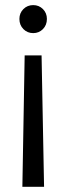

<svg xmlns="http://www.w3.org/2000/svg" viewBox="-20 -582 257 745"><path d="M66.8 142.8 75.7 -367.1H141.3L151 142.8ZM108.9 -453.5Q86.3 -453.5 70.8 -469.1Q55.3 -484.8 55.3 -508.5Q55.3 -531.3 70.8 -546.8Q86.3 -562.2 108.9 -562.2Q131.1 -562.2 146.6 -546.8Q162 -531.3 162 -508.5Q162 -484.8 146.6 -469.1Q131.1 -453.5 108.9 -453.5Z"/></svg>

Font: Envelope Sans Variable
Style: Regular
Weight: 500
Designer: Andreas Rasmussen / Norman Anderson
Foundry: mail.de GmbH
Version: Version 1.150